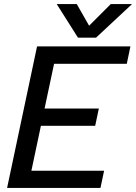

<svg xmlns="http://www.w3.org/2000/svg" viewBox="-20 -928 672 948"><path d="M260 -908H359L420 -801L527 -908H632L454 -742H365ZM163 -699H624L606 -613H247L200 -392H468L450 -307H182L135 -85H494L476 0H15Z"/></svg>

Font: Prompt
Style: Italic
Weight: 400
Italic angle: -12°
Designer: Katatrad Team
Foundry: CadsonDemak
Version: Version 1.001